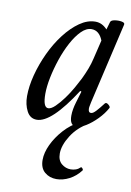

<svg xmlns="http://www.w3.org/2000/svg" viewBox="-78 -482 522 764"><g transform="rotate(10 183.0 -100.0)"><path d="M86 13Q59 13 45.5 -13Q32 -39 32 -73Q32 -113 44 -159Q56 -205 77 -250Q98 -295 126 -331.5Q154 -368 185.5 -390Q217 -412 249 -412Q276 -412 297 -389L306 -420Q308 -428 323 -430.5Q338 -433 351.5 -430.5Q365 -428 363 -420L287 -92Q286 -85 284.5 -79Q283 -73 283 -67Q283 -51 294 -51Q302 -51 314 -64Q326 -77 342 -98Q347 -104 356.5 -96Q366 -88 363 -83Q350 -59 328.5 -37Q307 -15 284.5 -1Q262 13 246 13Q219 13 219 -27Q219 -40 221.5 -54Q224 -68 228 -81L242 -128L237 -130Q145 13 86 13ZM123 -40Q135 -40 151 -55.5Q167 -71 183.5 -93.5Q200 -116 213.5 -140Q227 -164 235 -180Q246 -203 254 -224Q262 -245 267 -267L285 -342Q270 -380 239 -380Q218 -380 198 -360Q178 -340 160.5 -307.5Q143 -275 130 -236.5Q117 -198 109.5 -161Q102 -124 102 -95Q102 -40 123 -40ZM204 232Q176 232 156.5 215.5Q137 199 137 166Q137 137 152.5 104Q168 71 195 41Q222 11 257 -7H293Q250 17 225 56.5Q200 96 200 129Q200 157 216.5 170.5Q233 184 253 184Q264 184 274 180.5Q284 177 292 169Q295 167 299 172Q303 177 301 180Q282 205 256 218.5Q230 232 204 232Z"/></g></svg>

Font: Junicode Two Beta Condensed
Style: Italic
Weight: 400
Width: 3
Italic angle: -9°
Version: Version 1.053; ttfautohint (v1.8.4)